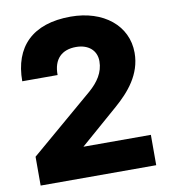

<svg xmlns="http://www.w3.org/2000/svg" viewBox="-82 -802 768 872"><g transform="rotate(-10 302.0 -366.0)"><path d="M35 0H568V-140H257L433 -293C496 -348 560 -420 560 -520C560 -646 453 -732 302 -732C125 -732 35 -639 35 -481H198C197 -555 237 -592 302 -592C358 -592 396 -561 396 -510C396 -458 367 -417 327 -382L35 -133Z"/></g></svg>

Font: Aspekta 750
Style: Regular
Weight: 750
Designer: Ivo Dolenc
Version: Version 2.000